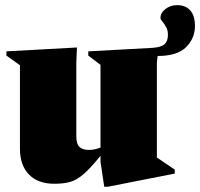

<svg xmlns="http://www.w3.org/2000/svg" viewBox="-20 -704 778 746"><path d="M276.5 -175Q276.5 -144.5 288.8 -133Q301 -121.5 325.5 -121.5Q346.5 -121.5 370.5 -130.5V-452L323 -488V-504.5L571 -518Q605 -520 618.8 -531.8Q632.5 -543.5 632.5 -569Q632.5 -586.5 625.2 -599.2Q618 -612 610.8 -620.5Q603.5 -629 603.5 -633.5Q603.5 -654 622.8 -669Q642 -684 668.5 -684Q701 -684 719.2 -663.5Q737.5 -643 737.5 -603Q737.5 -555 703 -520.8Q668.5 -486.5 592.5 -486.5L589.5 -460.5V-92L659 -45V-29.5L399.5 21.5H385L370.5 -75.5V-98.5Q331 -50 304.2 -27Q277.5 -4 252 3Q226.5 10 191 10Q127.5 10 92.5 -26Q57.5 -62 57.5 -126V-450.5L5 -488V-504.5L279 -519.5L276.5 -462Z"/></svg>

Font: Newsreader Display ExtraBold
Style: Regular
Weight: 800
Designer: Hugues Gentile
Foundry: Production Type
Version: Version 1.001